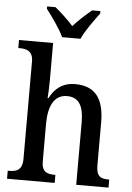

<svg xmlns="http://www.w3.org/2000/svg" viewBox="-62 -1002 722 1048"><g transform="rotate(5 299.0 -478.0)"><path d="M249 -796H350C369 -841 417 -905 445 -943V-956H400C368 -930 327 -893 299 -861C271 -893 231 -930 199 -956H153V-943C182 -905 229 -841 249 -796ZM17 0H278V-44H275C235 -44 203 -52 203 -111V-318C203 -412 233 -478 304 -478C372 -478 396 -428 396 -342V0H573V-44H570C528 -44 502 -53 502 -116V-351C502 -488 447 -547 343 -547C273 -547 230 -510 204 -458H199C200 -466 203 -512 203 -549V-760H16V-716H25C60 -716 97 -707 97 -649V-116C97 -53 64 -44 24 -44H17Z"/></g></svg>

Font: Noto Serif SemiCondensed Medium
Style: Regular
Weight: 500
Width: 4
Designer: Monotype Design Team
Foundry: Monotype Imaging Inc.
Version: Version 2.014